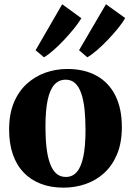

<svg xmlns="http://www.w3.org/2000/svg" viewBox="-20 -874 618 906"><path d="M23 -262Q23 -335.5 45.2 -389.2Q67.5 -443 106.2 -478.2Q145 -513.5 194.2 -531Q243.5 -548.5 297.5 -548.5Q379 -548.5 436.5 -516.2Q494 -484 524.5 -422.8Q555 -361.5 555 -274.5Q555 -200.5 532.5 -146.5Q510 -92.5 471.5 -57.5Q433 -22.5 383.5 -5.5Q334 11.5 280 11.5Q220 11.5 172.5 -6.8Q125 -25 91.5 -60Q58 -95 40.5 -146Q23 -197 23 -262ZM291 -39Q322 -39 342.5 -62.5Q363 -86 373.2 -135Q383.5 -184 383.5 -260.5Q383.5 -315 378.8 -359Q374 -403 363.2 -434Q352.5 -465 334.5 -481.5Q316.5 -498 290 -498Q258 -498 236.8 -474.8Q215.5 -451.5 205 -402.5Q194.5 -353.5 194.5 -275.5Q194.5 -221 199.5 -177.5Q204.5 -134 215.8 -103Q227 -72 245.2 -55.5Q263.5 -39 291 -39ZM391.5 -604 353 -637 480 -854 570.5 -789Q559.5 -768.5 537.8 -741.5Q516 -714.5 489.8 -687Q463.5 -659.5 437.8 -637.2Q412 -615 392.5 -604ZM187 -604 148 -637 273.5 -854 364 -788Q351.5 -767 329.8 -740Q308 -713 282.5 -685.8Q257 -658.5 232 -636.8Q207 -615 188 -604Z"/></svg>

Font: Merriweather 72pt ExtraBold
Style: Regular
Weight: 800
Version: Version 2.100